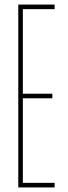

<svg xmlns="http://www.w3.org/2000/svg" viewBox="-20 -820 299 840"><path d="M60 0V-800H219V-780H80V-410H209V-390H80V-20H219V0Z"/></svg>

Font: Big Shoulders Display Thin
Style: Regular
Weight: 100
Designer: Patric King
Foundry: XO Type Co
Version: Version 1.000; ttfautohint (v1.8.2)